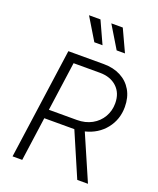

<svg xmlns="http://www.w3.org/2000/svg" viewBox="-178 -1108 996 1213"><g transform="rotate(20 320.0 -501.5)"><path d="M57 0 161 -745H399Q464 -745 513 -719.5Q562 -694 589.5 -647Q617 -600 617 -535Q617 -451 567 -388Q517 -325 432 -304L564 0H492L365 -295H163L122 0ZM172 -355H360Q417 -355 460.5 -379Q504 -403 528 -444.5Q552 -486 552 -536Q552 -605 509 -645Q466 -685 395 -685H218ZM296 -854 206 -1003H283L351 -854ZM446 -854 356 -1003H433L502 -854Z"/></g></svg>

Font: Plus Jakarta Sans Light
Style: Italic
Weight: 300
Italic angle: -8°
Designer: Gumpita Rahayu
Foundry: Tokotype
Version: Version 2.071; ttfautohint (v1.8.4.7-5d5b);gftools[0.9.29]